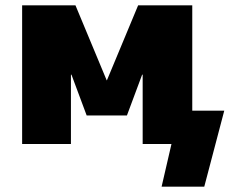

<svg xmlns="http://www.w3.org/2000/svg" viewBox="-20 -540 864 720"><path d="M513 -260 456 -107H305L248 -260H246V0H63V-520H263L380 -239H381L498 -520H701V-125H821L746 160H586L623 0H515V-260Z"/></svg>

Font: Mplus 1p Black
Style: Regular
Weight: 900
Version: Version 1.061